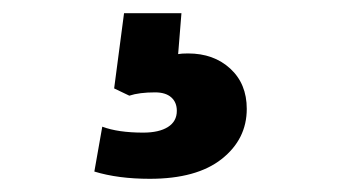

<svg xmlns="http://www.w3.org/2000/svg" viewBox="-20 -50 516 291"><path d="M123 210 135 142Q159 151 197 151Q221 151 234.5 142.5Q248 134 248 118Q248 105 239.5 97.5Q231 90 215 90Q191 90 176 95L153 84L168 -30H255L250 32Q255 31 265 31Q304 31 329 54Q354 77 354 115Q354 161 316 191Q278 221 207 221Q159 221 123 210Z"/></svg>

Font: Eudoxus Sans
Style: Bold
Weight: 700
Designer: Stijn de Vries
Foundry: tokotype
Version: Version 2.005